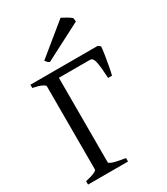

<svg xmlns="http://www.w3.org/2000/svg" viewBox="-206 -934 889 1024"><g transform="rotate(-30 238.0 -422.0)"><path d="M401 -439Q398 -502 391.5 -536.5Q385 -571 366 -571H148L162 -615H438L453 -604Q452 -587 447 -555Q442 -523 436 -490.5Q430 -458 425 -439ZM24 0V-21Q58 -28 77 -36.5Q96 -45 96 -51V-564Q96 -570 78 -579Q60 -588 24 -595V-615H244V-595Q212 -590 193 -586Q174 -582 174 -575V-51Q174 -45 192.5 -38Q211 -31 270 -21V0ZM175 -668Q166 -672 162.5 -676Q159 -680 152 -689L342 -844Q352 -839 372 -827.5Q392 -816 400 -808L403 -786Z"/></g></svg>

Font: ChillKai
Style: Regular
Weight: 400
Designer: ChillType
Foundry: 寒蝉字型
Version: Version 2.000